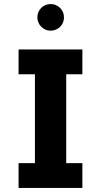

<svg xmlns="http://www.w3.org/2000/svg" viewBox="-20 -931 501 951"><path d="M297 -845C297 -881 268 -911 231 -911C194 -911 165 -882 165 -845C165 -809 195 -779 230 -779C267 -779 297 -807 297 -845ZM72 -686V-563H153V-123H72V0H388V-123H308V-563H388V-686Z"/></svg>

Font: Chivo
Style: Bold
Weight: 700
Designer: Hector Gatti
Foundry: Omnibus-Type
Version: Version 1.003;PS 001.003;hotconv 1.0.70;makeotf.lib2.5.58329